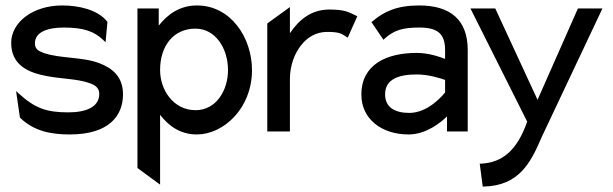

<svg xmlns="http://www.w3.org/2000/svg" viewBox="-20 -482 2248 704"><path d="M21 -325C21 -241 87 -215 152 -203C202 -193 264 -193 306 -178C327 -171 344 -161 344 -138C344 -89 295 -70 230 -70C151 -70 108 -85 49 -139L39 -148L53 -51L55 -49C106 0 170 11 236 11C379 11 431 -57 431 -136C431 -201 392 -232 345 -250C284 -274 198 -267 140 -288C121 -295 108 -302 108 -323C108 -365 155 -381 214 -381C287 -381 326 -367 360 -334L367 -327L374 -402L373 -403C338 -447 268 -462 208 -462C99 -462 21 -399 21 -325Z M484 134 567 195V-61C598 -21 640 11 702 11C798 11 904 -83 904 -225C904 -343 827 -462 702 -462C639 -462 594 -429 562 -388V-451H484ZM567 -225C567 -313 615 -377 697 -377C769 -377 816 -306 816 -225C816 -151 773 -78 697 -78C616 -78 567 -152 567 -225Z M960 0H1043V-191C1043 -244 1061 -287 1084 -316C1105 -343 1137 -365 1179 -365C1224 -365 1232 -359 1250 -347L1255 -344L1290 -422L1285 -425C1257 -438 1245 -447 1187 -447C1120 -447 1075 -408 1043 -360V-456L960 -396Z M1305 -135C1305 -46 1379 11 1478 11C1544 11 1597 -34 1619 -55V0H1695V-298C1695 -409 1632 -462 1517 -462C1436 -462 1388 -440 1346 -404L1342 -401L1386 -336L1390 -340C1425 -372 1458 -381 1517 -381C1584 -381 1612 -359 1612 -298V-266C1597 -272 1554 -288 1508 -288C1398 -288 1305 -246 1305 -135ZM1392 -136C1392 -193 1444 -209 1508 -209C1553 -209 1598 -194 1612 -189V-143C1604 -133 1550 -68 1481 -68C1427 -68 1392 -89 1392 -136Z M1705 -451 1913 -36C1875 73 1819 114 1745 118H1739L1750 202H1754C1883 199 1926 115 1966 21L2189 -451H2099L1951 -116L1796 -451Z"/></svg>

Font: Charger Pro
Style: BdNar
Weight: 700
Designer: Jasper
Foundry: Cannot Into Space Fonts
Version: Version 1.09